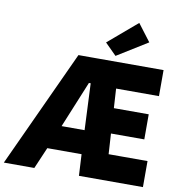

<svg xmlns="http://www.w3.org/2000/svg" viewBox="-109 -1070 1098 1163"><g transform="rotate(10 440.0 -488.0)"><path d="M-7.8 0 324.2 -719.7H427.7L435.5 -564.5H416L280.3 -234.4L179.7 0ZM192.4 -131.8V-278.3H536.1V-131.8ZM454.1 0 442.4 -219.7 419.9 -719.7H847.7V-559.6H584L608.4 -160.2H847.7V0ZM587.9 -286.1 578.1 -440.4H805.7V-286.1ZM545.9 -753.9 475.6 -824.2 653.3 -975.6 733.4 -870.1Z"/></g></svg>

Font: Reddit Sans Black
Style: Regular
Weight: 900
Version: Version 1.014